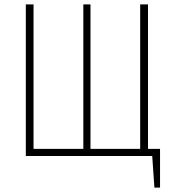

<svg xmlns="http://www.w3.org/2000/svg" viewBox="-20 -702 782 864"><path d="M646 -32.2H700.2V142.1H674.8L665 0H96.2V-682.1H130.9V-32.2H355V-682.1H387.2V-32.2H610.8V-682.1H646Z"/></svg>

Font: Fira Sans Compressed UltraLight
Style: Regular
Weight: 200
Width: 1
Designer: Carrois Corporate & Edenspiekermann AG
Foundry: Carrois Corporate GbR & Edenspiekermann AG
Version: Version 4.203;PS 004.203;hotconv 1.0.88;makeotf.lib2.5.64775